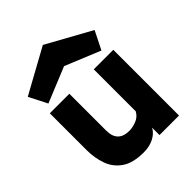

<svg xmlns="http://www.w3.org/2000/svg" viewBox="-212 -855 973 973"><g transform="rotate(-45 274.5 -368.5)"><path d="M502 -472V-1H362V-54Q348 -27 316.5 -11Q285 5 244 5Q167 5 124 -25Q81 -55 64 -104Q47 -153 47 -208V-472H187V-208Q187 -124 270 -124Q291 -124 319 -134Q347 -144 362 -171V-472ZM267 -742 506 -610 457 -512 267 -590 77 -512 27 -610Z"/></g></svg>

Font: Lil Grotesk Black
Style: Regular
Weight: 900
Designer: Bastien Sozeau
Foundry: NBR — Bastien Sozeau
Version: Version 3.003; ttfautohint (v1.8.4.7-5d5b);gftools[0.9.33]